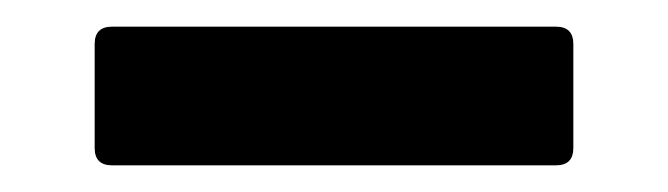

<svg xmlns="http://www.w3.org/2000/svg" viewBox="-20 -338 501 144"><path d="M64 -214Q51 -214 51 -227V-305Q51 -318 64 -318H397Q410 -318 410 -305V-227Q410 -214 397 -214Z"/></svg>

Font: Sofia Sans Semi Condensed ExtraBold
Style: Regular
Weight: 800
Designer: Botio Nikoltchev, Ani Petrova
Foundry: lettersoup
Version: Version 4.100